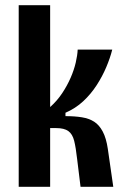

<svg xmlns="http://www.w3.org/2000/svg" viewBox="-20 -719 477 739"><path d="M52 0V-699H173V-307Q200 -331 219.5 -360.5Q239 -390 252 -420Q265 -450 271.5 -478Q278 -506 279 -528H412Q404 -496 389 -460.5Q374 -425 352 -391Q330 -357 300.5 -329.5Q271 -302 232 -285V-272Q268 -272 295.5 -267.5Q323 -263 342.5 -250.5Q362 -238 375.5 -212.5Q389 -187 395 -146L416 0H290L277 -106Q272 -151 265.5 -177Q259 -203 243 -214.5Q227 -226 196 -226H173V0Z"/></svg>

Font: Bricolage Grotesque Condensed SemiBold
Style: Regular
Weight: 600
Width: 3
Designer: Mathieu Triay
Foundry: Atelier Triay
Version: Version 1.000;gftools[0.9.30]